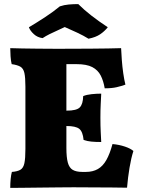

<svg xmlns="http://www.w3.org/2000/svg" viewBox="-20 -914 686 937"><path d="M30 -679Q54 -678 89 -677.5Q124 -677 163 -676.5Q202 -676 239 -676Q276 -676 304 -676V-192Q304 -146 311 -120.5Q318 -95 335 -85Q352 -75 382 -75L339 0Q313 0 268.5 0.5Q224 1 175.5 1.5Q127 2 87 2.5Q47 3 30 3Q30 -19 32 -40Q34 -61 38 -75Q65 -77 79.5 -85.5Q94 -94 99 -117.5Q104 -141 104 -187V-491Q104 -536 99 -558Q94 -580 79.5 -588.5Q65 -597 37 -601Q33 -616 31.5 -639.5Q30 -663 30 -679ZM529 -211Q562 -208 590 -198.5Q618 -189 631 -177Q620 -143 612 -95Q604 -47 600 2Q571 1 525.5 1Q480 1 430.5 0.5Q381 0 339 0L382 -75H399Q433 -75 457.5 -89Q482 -103 499 -133Q516 -163 529 -211ZM474 -457Q473 -433 471.5 -405.5Q470 -378 470 -340Q470 -298 471.5 -270.5Q473 -243 474 -221Q446 -221 425.5 -223Q405 -225 388 -231Q384 -272 366.5 -285.5Q349 -299 305 -299H248V-374H305Q354 -374 369.5 -390Q385 -406 386 -445Q403 -452 427.5 -454.5Q452 -457 474 -457ZM571 -679Q572 -654 574.5 -621Q577 -588 581.5 -556.5Q586 -525 592 -501Q573 -494 549.5 -488.5Q526 -483 491 -483Q485 -519 471.5 -545.5Q458 -572 430.5 -586.5Q403 -601 353 -601H260L294 -676Q369 -676 420 -676.5Q471 -677 507 -677.5Q543 -678 571 -679ZM188 -728Q163 -731 145 -747.5Q127 -764 121 -781Q160 -804 201 -831Q242 -858 272 -883Q293 -890 315.5 -892Q338 -894 362 -894Q390 -866 426 -838Q462 -810 506 -781Q490 -761 468.5 -746.5Q447 -732 412 -725Q388 -740 357 -754.5Q326 -769 296 -782Q280 -774 260.5 -765.5Q241 -757 222 -747.5Q203 -738 188 -728Z"/></svg>

Font: Vollkorn Black
Style: Regular
Weight: 900
Designer: Friedrich Althausen
Foundry: Friedrich Althausen
Version: Version 5.000